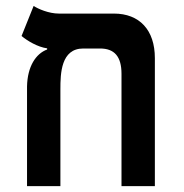

<svg xmlns="http://www.w3.org/2000/svg" viewBox="-20 -632 626 652"><path d="M505.9 -434.6C505.9 -530.3 453.6 -585.9 366.7 -585.9H179.7C145.5 -585.9 108.9 -602.1 94.2 -611.8L53.2 -509.8C72.3 -493.7 107.9 -472.2 140.1 -467.8V-463.9C101.6 -449.7 73.2 -406.2 71.8 -338.4V0H185.1V-329.1C185.1 -382.3 187 -467.3 262.7 -467.3H319.8C368.7 -467.3 392.6 -439.9 392.6 -381.3V0H505.9Z"/></svg>

Font: Cascadia Code PL SemiBold
Style: Regular
Weight: 600
Monospace: yes
Designer: Aaron Bell
Foundry: Saja Typeworks
Version: Version 2404.023